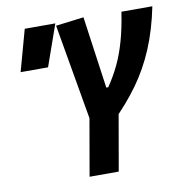

<svg xmlns="http://www.w3.org/2000/svg" viewBox="-79 -773 817 848"><g transform="rotate(-10 329.5 -349.0)"><path d="M254.9 0 307.6 -302.7H438.5L385.7 0ZM303.7 -229.5 225.1 -682.6 350.6 -698.2 396 -375H404.8Q434.1 -418 455.6 -463.1Q477.1 -508.3 492.9 -564Q508.8 -619.6 520 -693.4H658.7Q637.7 -589.8 603 -507.8Q568.4 -425.8 518.8 -357.2Q469.2 -288.6 403.8 -224.6ZM35.2 -507.8 86.4 -693.4H223.6L158.2 -507.8Z"/></g></svg>

Font: Cascadia Code PL
Style: Italic
Weight: 400
Italic angle: -10°
Monospace: yes
Designer: Aaron Bell
Foundry: Saja Typeworks
Version: Version 2404.023